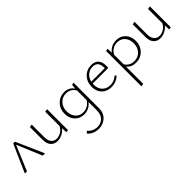

<svg xmlns="http://www.w3.org/2000/svg" viewBox="161 -1399 2673 2673"><g transform="rotate(-45 1497.5 -62.5)"><path d="M431 0H386L231 -370L76 0H34L215 -410H250Z M843 -407 886 -414V-3L850 3L845 -80Q814 -39 768.5 -17.5Q723 4 678 4Q615 4 578 -38Q541 -80 541 -154V-407L583 -414V-166Q583 -101 612 -64.5Q641 -28 693 -28Q735 -28 776 -52Q817 -76 843 -125Z M1371 -407 1407 -414V84Q1407 182 1347.5 236Q1288 290 1204 290Q1103 290 1037 219L1064 189Q1124 258 1210 258Q1275 258 1320 214Q1365 170 1365 85V-78Q1302 4 1203 4Q1118 4 1065.5 -52.5Q1013 -109 1013 -197Q1013 -291 1073.5 -353Q1134 -415 1222 -415Q1316 -415 1366 -339ZM1212 -26Q1307 -26 1365 -114V-304Q1318 -384 1228 -384Q1154 -384 1105.5 -332.5Q1057 -281 1057 -201Q1057 -124 1099.5 -75Q1142 -26 1212 -26Z M1882 -81 1902 -60Q1831 4 1743 4Q1654 4 1599.5 -49.5Q1545 -103 1545 -192Q1545 -291 1605 -353Q1665 -415 1755 -415Q1826 -415 1861.5 -374.5Q1897 -334 1897 -262Q1897 -231 1895 -218H1587Q1586 -211 1586 -196Q1586 -119 1630.5 -73Q1675 -27 1749 -27Q1822 -27 1882 -81ZM1753 -385Q1693 -385 1649.5 -348.5Q1606 -312 1592 -250H1858V-260Q1858 -385 1753 -385Z M2243 -414Q2328 -414 2380.5 -357.5Q2433 -301 2433 -214Q2433 -119 2372.5 -57Q2312 5 2221 5Q2132 5 2082 -57V284L2040 289V-407L2075 -414L2081 -334Q2143 -414 2243 -414ZM2218 -27Q2293 -27 2341 -78.5Q2389 -130 2389 -211Q2389 -286 2346.5 -334.5Q2304 -383 2234 -383Q2137 -383 2082 -293V-101Q2130 -27 2218 -27Z M2867 -407 2910 -414V-3L2874 3L2869 -80Q2838 -39 2792.5 -17.5Q2747 4 2702 4Q2639 4 2602 -38Q2565 -80 2565 -154V-407L2607 -414V-166Q2607 -101 2636 -64.5Q2665 -28 2717 -28Q2759 -28 2800 -52Q2841 -76 2867 -125Z"/></g></svg>

Font: EauTestInfant Light
Style: Regular
Weight: 300
Designer: Christian Thalmann (Catharsis Fonts)
Version: Version 0.001;PS 000.001;hotconv 1.0.88;makeotf.lib2.5.64775